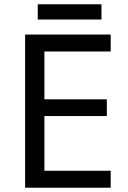

<svg xmlns="http://www.w3.org/2000/svg" viewBox="-20 -875 596 895"><path d="M496 0H97V-714H496V-635H187V-412H478V-334H187V-79H496ZM453 -855V-784H156V-855Z"/></svg>

Font: Noto Sans Old Turkic
Style: Regular
Weight: 400
Designer: Monotype Design Team
Foundry: Monotype Imaging Inc.
Version: Version 2.003; ttfautohint (v1.8.4.7-5d5b)